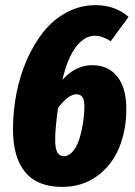

<svg xmlns="http://www.w3.org/2000/svg" viewBox="-20 -713 530 751"><path d="M340.8 -458Q403.8 -458 439 -413.3Q474.1 -368.7 474.1 -287.1Q474.1 -202.1 445.3 -133.5Q416.5 -64.9 358.6 -23.4Q300.8 18.1 223.1 18.1Q126.5 18.1 78.6 -39.6Q30.8 -97.2 30.8 -207Q30.8 -278.3 44.4 -348.1Q58.1 -418 85.4 -480Q112.8 -542 150.9 -589.6Q189 -637.2 241.5 -665Q293.9 -692.9 354 -692.9Q430.2 -692.9 482.9 -647L413.1 -551.8Q379.4 -573.2 351.1 -573.2Q311 -573.2 277.6 -530Q244.1 -486.8 224.1 -400.9Q275.9 -458 340.8 -458ZM230 -102.1Q250 -102.1 266.4 -122.6Q282.7 -143.1 291.7 -173.8Q300.8 -204.6 305.4 -236.1Q310.1 -267.6 310.1 -294.9Q310.1 -322.8 302.2 -333.5Q294.4 -344.2 278.8 -344.2Q247.6 -344.2 207 -291Q195.8 -210.4 195.8 -167Q195.8 -132.3 204.1 -117.2Q212.4 -102.1 230 -102.1Z"/></svg>

Font: Fira Sans Compressed ExtraBold
Style: Italic
Weight: 800
Width: 3
Italic angle: -8°
Designer: Carrois Corporate & Edenspiekermann AG
Foundry: Carrois Corporate GbR & Edenspiekermann AG
Version: Version 4.203;PS 004.203;hotconv 1.0.88;makeotf.lib2.5.64775